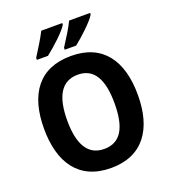

<svg xmlns="http://www.w3.org/2000/svg" viewBox="-165 -1055 1053 1185"><g transform="rotate(-20 361.0 -462.0)"><path d="M565 -924V-934H427C409 -895 370 -833 340 -787V-774H415C461 -810 545 -887 565 -924ZM382 -924V-934H244C225 -895 187 -834 157 -787V-774H230C280 -813 361 -886 382 -924ZM669 -358C669 -582 572 -725 362 -725C153 -725 53 -587 53 -359C53 -136 150 10 361 10C571 10 669 -135 669 -358ZM205 -358C205 -513 253 -602 362 -602C470 -602 516 -514 516 -358C516 -201 470 -115 361 -115C253 -115 205 -203 205 -358Z"/></g></svg>

Font: Noto Sans Myanmar SemiCondensed
Style: Bold
Weight: 700
Width: 4
Designer: Monotype Design Team
Foundry: Monotype Imaging Inc.
Version: Version 2.107